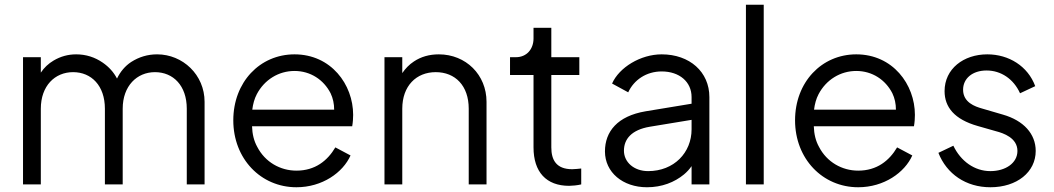

<svg xmlns="http://www.w3.org/2000/svg" viewBox="-20 -777 4439 809"><path d="M152 0V-319C152 -415 211 -473 288 -473C365 -473 422 -416 422 -319V0H497V-319C497 -415 557 -473 633 -473C710 -473 767 -416 767 -319V0H842V-348C842 -462 750 -548 642 -548C602 -548 566 -537 533 -516C507 -499 487 -475 473 -446C459 -473 439 -495 413 -513C380 -536 342 -548 301 -548C266 -548 235 -539 206 -522C184 -509 166 -492 152 -471V-536H77V0Z M1229 12C1338 12 1425 -50 1457 -122L1393 -156C1360 -100 1308 -58 1229 -58C1161 -58 1097 -94 1064 -158C1050 -183 1043 -212 1042 -245H1464C1467 -262 1468 -280 1468 -293C1468 -421 1375 -548 1221 -548C1075 -548 963 -431 963 -270C963 -108 1079 12 1229 12ZM1043 -315C1046 -339 1052 -361 1062 -380C1094 -441 1154 -478 1221 -478C1288 -478 1344 -441 1373 -384C1383 -363 1388 -340 1388 -315Z M1675 0V-319C1675 -415 1734 -473 1816 -473C1898 -473 1955 -416 1955 -319V0H2030V-348C2030 -462 1943 -548 1829 -548C1789 -548 1754 -538 1724 -518C1704 -505 1688 -488 1675 -469V-536H1600V0Z M2378 6C2390 6 2413 4 2429 0V-67C2418 -66 2402 -64 2391 -64C2324 -64 2303 -103 2303 -156V-461H2421V-536H2303V-660H2228V-615C2228 -570 2199 -536 2154 -536H2129V-461H2228V-156C2228 -52 2282 6 2378 6Z M2706 12C2769 12 2822 -9 2862 -42C2875 -53 2885 -64 2894 -77V0H2969V-368C2969 -474 2886 -548 2768 -548C2679 -548 2589 -493 2559 -425L2627 -388C2651 -440 2703 -476 2768 -476C2843 -476 2894 -432 2894 -368V-340L2700 -308C2582 -288 2529 -223 2529 -139C2529 -51 2604 12 2706 12ZM2894 -272V-232C2894 -134 2820 -56 2711 -56C2651 -56 2609 -94 2609 -142C2609 -191 2641 -230 2718 -243Z M3198 0V-757H3123V0Z M3596 12C3705 12 3792 -50 3824 -122L3760 -156C3727 -100 3675 -58 3596 -58C3528 -58 3464 -94 3431 -158C3417 -183 3410 -212 3409 -245H3831C3834 -262 3835 -280 3835 -293C3835 -421 3742 -548 3588 -548C3442 -548 3330 -431 3330 -270C3330 -108 3446 12 3596 12ZM3410 -315C3413 -339 3419 -361 3429 -380C3461 -441 3521 -478 3588 -478C3655 -478 3711 -441 3740 -384C3750 -363 3755 -340 3755 -315Z M4153 12C4265 12 4344 -52 4344 -141C4344 -213 4293 -269 4206 -294L4117 -320C4089 -328 4038 -345 4038 -399C4038 -446 4077 -480 4137 -480C4198 -480 4251 -444 4278 -384L4342 -414C4311 -498 4231 -548 4140 -548C4040 -548 3960 -487 3960 -393C3960 -326 4001 -274 4100 -246L4177 -224C4208 -216 4267 -196 4267 -141C4267 -90 4217 -56 4153 -56C4086 -56 4028 -98 3997 -163L3934 -133C3969 -44 4050 12 4153 12Z"/></svg>

Font: Plus Jakarta Sans
Style: Regular
Weight: 400
Designer: Gumpita Rahayu
Foundry: Tokotype
Version: Version 2.071;gftools[0.9.30]